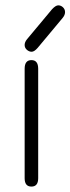

<svg xmlns="http://www.w3.org/2000/svg" viewBox="-20 -687 264 719"><path d="M214.8 -620.1 121.1 -507.8Q108.4 -493.2 98.6 -493.2Q88.9 -493.2 80.6 -500.5Q72.3 -507.8 72.3 -518.6Q72.3 -529.3 81.1 -540L174.8 -652.3Q188.5 -667 198.2 -667Q208 -667 215.8 -659.7Q223.6 -652.3 223.6 -641.6Q223.6 -630.9 214.8 -620.1ZM123 -19.5Q123 11.7 97.7 11.7Q72.3 11.7 72.3 -19.5V-429.7Q72.3 -461.9 97.7 -461.9Q123 -461.9 123 -429.7Z"/></svg>

Font: Jura
Style: Book
Weight: 400
Version: Version 2.5